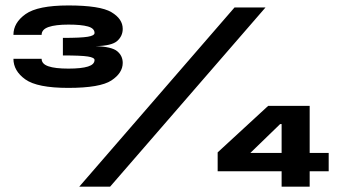

<svg xmlns="http://www.w3.org/2000/svg" viewBox="-20 -702 1282 722"><path d="M236.5 -371.5Q356.5 -371.5 399 -399.5Q441.5 -427.5 441.5 -465.5Q441.5 -492 421 -509.2Q400.5 -526.5 339 -528.5Q400 -529.5 420.8 -548Q441.5 -566.5 441.5 -593.5Q441.5 -631 399 -656.2Q356.5 -681.5 237 -681.5Q122 -681.5 76.2 -649Q30.5 -616.5 30.5 -571H136.5Q136.5 -591.5 162.8 -600.5Q189 -609.5 237.5 -609.5Q285.5 -609.5 310.5 -602.5Q335.5 -595.5 335.5 -578Q335.5 -568 310 -563.8Q284.5 -559.5 216.5 -559.5V-493.5Q285.5 -493.5 310.5 -489.5Q335.5 -485.5 335.5 -476.5Q335.5 -459.5 310.8 -451.8Q286 -444 237.5 -444Q187 -444 161.8 -452.8Q136.5 -461.5 136.5 -481H30.5Q30.5 -435.5 75.2 -403.5Q120 -371.5 236.5 -371.5ZM278 0H394L978.5 -674H862ZM1039 0H1144.5V-58H1216V-127H1144.5V-304H988.5L798.5 -129V-58H1039ZM921.5 -127 1033.5 -235.5H1039V-127Z"/></svg>

Font: Anybody SemiExpanded Black
Style: Regular
Weight: 900
Width: 6
Version: Version 1.113;gftools[0.9.25]